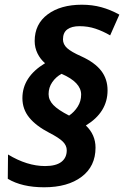

<svg xmlns="http://www.w3.org/2000/svg" viewBox="-20 -785 526 814"><path d="M13 -27 14 -130Q95 -81 171 -81Q217 -81 240 -98.5Q263 -116 263 -148Q263 -168 246.5 -184.5Q230 -201 189 -222Q133 -251 104 -286.5Q75 -322 75 -369Q75 -459 171 -517Q151 -534 139 -558.5Q127 -583 127 -611Q127 -683 182 -724Q237 -765 327 -765Q371 -765 409.5 -754.5Q448 -744 486 -723L447 -635Q416 -653 384.5 -663.5Q353 -674 317 -674Q284 -674 265.5 -660.5Q247 -647 247 -618Q247 -597 264.5 -581Q282 -565 325 -546Q382 -520 409 -485Q436 -450 436 -402Q436 -309 344 -253Q385 -214 385 -159Q385 -80 326 -35.5Q267 9 167 9Q73 9 13 -27ZM324 -384Q324 -436 241 -472Q217 -459 201.5 -436.5Q186 -414 186 -386Q186 -361 206 -340Q226 -319 273 -295Q295 -310 309.5 -333Q324 -356 324 -384Z"/></svg>

Font: Noto Sans Display
Style: Bold Italic
Weight: 700
Italic angle: -12°
Designer: Monotype Design team
Foundry: Monotype Imaging Inc.
Version: Version 1.000